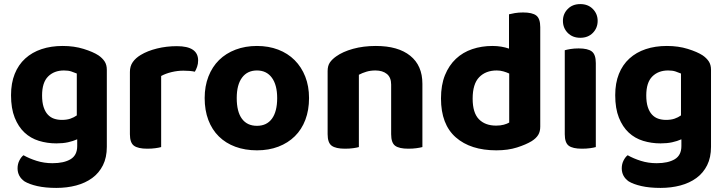

<svg xmlns="http://www.w3.org/2000/svg" viewBox="-20 -721 3558 940"><path d="M358 -39Q338 -30 313 -24.5Q288 -19 256 -19Q211 -19 170.5 -31.5Q130 -44 100 -72Q70 -100 52 -145Q34 -190 34 -255Q34 -314 52 -359Q70 -404 103.5 -434.5Q137 -465 183.5 -480.5Q230 -496 287 -496Q343 -496 389.5 -481.5Q436 -467 462 -450Q481 -437 492 -420.5Q503 -404 503 -379V-2Q503 50 484 88Q465 126 431.5 150.5Q398 175 353 187Q308 199 256 199Q202 199 162.5 190Q123 181 100 167Q66 143 66 103Q66 82 75 64.5Q84 47 95 39Q123 55 159.5 66.5Q196 78 237 78Q293 78 325.5 58.5Q358 39 358 -6ZM283 -134Q307 -134 324.5 -140Q342 -146 356 -156V-361Q344 -366 329.5 -371Q315 -376 293 -376Q245 -376 215.5 -346.5Q186 -317 186 -254Q186 -220 193.5 -197Q201 -174 214 -160Q227 -146 244.5 -140Q262 -134 283 -134Z M769 -1Q759 2 741 4.5Q723 7 701 7Q656 7 636 -7.5Q616 -22 616 -64V-369Q616 -397 630 -417Q644 -437 669 -452Q702 -472 748.5 -483.5Q795 -495 846 -495Q950 -495 950 -425Q950 -408 945 -394Q940 -380 934 -370Q911 -375 878 -375Q849 -375 820 -368Q791 -361 769 -349Z M1493 -241Q1493 -182 1475 -134.5Q1457 -87 1423.5 -54Q1390 -21 1343 -3Q1296 15 1238 15Q1180 15 1132.5 -2.5Q1085 -20 1051.5 -53Q1018 -86 1000 -133.5Q982 -181 982 -241Q982 -299 1000.5 -346.5Q1019 -394 1052.5 -427Q1086 -460 1133.5 -478Q1181 -496 1238 -496Q1295 -496 1342 -478Q1389 -460 1422.5 -426.5Q1456 -393 1474.5 -346Q1493 -299 1493 -241ZM1238 -376Q1191 -376 1165 -341Q1139 -306 1139 -241Q1139 -174 1164.5 -139.5Q1190 -105 1238 -105Q1286 -105 1311.5 -140Q1337 -175 1337 -241Q1337 -305 1311 -340.5Q1285 -376 1238 -376Z M1895 -307Q1895 -342 1874 -359Q1853 -376 1818 -376Q1794 -376 1774 -370Q1754 -364 1737 -355V-1Q1727 2 1709 4.5Q1691 7 1669 7Q1624 7 1604 -7.5Q1584 -22 1584 -64V-373Q1584 -399 1595 -415Q1606 -431 1626 -445Q1658 -468 1708.5 -482Q1759 -496 1820 -496Q1929 -496 1988.5 -448Q2048 -400 2048 -311V-1Q2037 2 2019 4.5Q2001 7 1979 7Q1934 7 1914.5 -7.5Q1895 -22 1895 -64V-307Z M2391 -496Q2414 -496 2434.5 -492.5Q2455 -489 2472 -483V-651Q2483 -654 2501 -657Q2519 -660 2541 -660Q2586 -660 2605.5 -645Q2625 -630 2625 -588V-101Q2625 -77 2615 -60.5Q2605 -44 2583 -30Q2555 -13 2511 1Q2467 15 2410 15Q2284 15 2211.5 -48.5Q2139 -112 2139 -239Q2139 -305 2158.5 -353Q2178 -401 2212 -433Q2246 -465 2292 -480.5Q2338 -496 2391 -496ZM2473 -361Q2460 -367 2444.5 -371.5Q2429 -376 2412 -376Q2358 -376 2326 -343Q2294 -310 2294 -238Q2294 -169 2324.5 -137.5Q2355 -106 2409 -106Q2430 -106 2446.5 -110.5Q2463 -115 2473 -121Z M2897 -1Q2887 2 2869 4.5Q2851 7 2829 7Q2784 7 2764.5 -7.5Q2745 -22 2745 -64V-475Q2755 -478 2773 -481Q2791 -484 2813 -484Q2858 -484 2877.5 -469Q2897 -454 2897 -412ZM2736 -619Q2736 -653 2759.5 -677Q2783 -701 2821 -701Q2859 -701 2882.5 -677Q2906 -653 2906 -619Q2906 -584 2882.5 -560Q2859 -536 2821 -536Q2783 -536 2759.5 -560Q2736 -584 2736 -619Z M3316 -39Q3296 -30 3271 -24.5Q3246 -19 3214 -19Q3169 -19 3128.5 -31.5Q3088 -44 3058 -72Q3028 -100 3010 -145Q2992 -190 2992 -255Q2992 -314 3010 -359Q3028 -404 3061.5 -434.5Q3095 -465 3141.5 -480.5Q3188 -496 3245 -496Q3301 -496 3347.5 -481.5Q3394 -467 3420 -450Q3439 -437 3450 -420.5Q3461 -404 3461 -379V-2Q3461 50 3442 88Q3423 126 3389.5 150.5Q3356 175 3311 187Q3266 199 3214 199Q3160 199 3120.5 190Q3081 181 3058 167Q3024 143 3024 103Q3024 82 3033 64.5Q3042 47 3053 39Q3081 55 3117.5 66.5Q3154 78 3195 78Q3251 78 3283.5 58.5Q3316 39 3316 -6ZM3241 -134Q3265 -134 3282.5 -140Q3300 -146 3314 -156V-361Q3302 -366 3287.5 -371Q3273 -376 3251 -376Q3203 -376 3173.5 -346.5Q3144 -317 3144 -254Q3144 -220 3151.5 -197Q3159 -174 3172 -160Q3185 -146 3202.5 -140Q3220 -134 3241 -134Z"/></svg>

Font: Baloo Tammudu 2
Style: Bold
Weight: 700
Designer: Maithili Shingre, Omkar Shende and Ek Type
Foundry: Ek Type
Version: Version 1.640;hotconv 1.0.111;makeotfexe 2.5.65597; ttfautoh